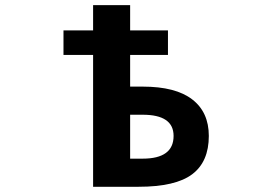

<svg xmlns="http://www.w3.org/2000/svg" viewBox="-20 -712 1040 734"><path d="M477.5 -380.9H525.4Q651.4 -380.9 714.8 -332Q778.3 -283.2 778.3 -192.4Q778.3 -93.8 714.8 -45.9Q651.4 2 509.8 2H335.9V-502H222.7V-595.7H335.9V-692.4H477.5V-595.7H622.1V-502H477.5ZM477.5 -105.5H525.4Q643.6 -105.5 643.6 -192.4Q643.6 -273.4 525.4 -273.4H477.5Z"/></svg>

Font: Gen Shin Gothic Monospace Bold
Style: Bold
Weight: 700
Designer: [Source Han Sans]
Ryoko NISHIZUKA  (kana & ideographs); Paul D. Hunt (Latin, Greek & Cyrillic); Wenlong ZHANG  (bopomofo
Version: Version 1.002.20150607